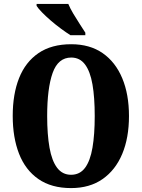

<svg xmlns="http://www.w3.org/2000/svg" viewBox="-20 -951 724 981"><path d="M343 10Q243 10 176.5 -36Q110 -82 77.5 -165Q45 -248 45 -359Q45 -470 77.5 -552Q110 -634 176.5 -679.5Q243 -725 344 -725Q439 -725 504.5 -679.5Q570 -634 604.5 -551.5Q639 -469 639 -358Q639 -247 604.5 -164.5Q570 -82 504 -36Q438 10 343 10ZM343 -58Q388 -58 414.5 -93.5Q441 -129 452.5 -196.5Q464 -264 464 -358Q464 -453 452.5 -519.5Q441 -586 414.5 -621.5Q388 -657 344 -657Q277 -657 249 -578.5Q221 -500 221 -358Q221 -264 233 -196.5Q245 -129 272 -93.5Q299 -58 343 -58ZM340 -771Q318 -785 291.5 -804.5Q265 -824 239.5 -846Q214 -868 194.5 -888Q175 -908 167 -921V-931H329Q338 -909 354 -882Q370 -855 387 -829Q404 -803 416 -784V-771Z"/></svg>

Font: Noto Serif Khmer ExtraCondensed Black
Style: Regular
Weight: 900
Width: 2
Designer: Danh Hong and the Monotype Design Team
Foundry: Monotype Imaging Inc.
Version: Version 2.004